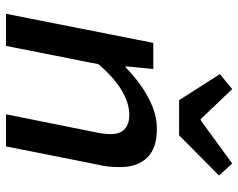

<svg xmlns="http://www.w3.org/2000/svg" viewBox="-97 -697 794 640"><g transform="rotate(90 300.0 -377.0)"><path d="M26 0 123 -491H210L201 -399H205Q232 -426 265 -449.5Q298 -473 334.5 -488Q371 -503 410 -503Q474 -503 505.5 -470.5Q537 -438 537 -379Q537 -360 535 -340.5Q533 -321 528 -302L468 0H361L419 -289Q423 -307 425 -321Q427 -335 427 -349Q427 -380 410.5 -395.5Q394 -411 363 -411Q323 -411 279.5 -384.5Q236 -358 194 -308L133 0ZM314 -577 227 -713 277 -754 377 -649H381L525 -754L565 -710L431 -577Z"/></g></svg>

Font: Source Code Pro SemiBold
Style: Italic
Weight: 600
Italic angle: -11°
Monospace: yes
Designer: Paul D. Hunt, Teo Tuominen
Foundry: Adobe Systems Incorporated
Version: Version 1.016;hotconv 1.0.116;makeotfexe 2.5.65601